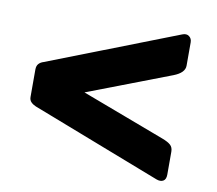

<svg xmlns="http://www.w3.org/2000/svg" viewBox="-60 -661 697 616"><g transform="rotate(10 288.5 -352.5)"><path d="M517.6 -137.3Q517.6 -121.4 508.4 -116.3Q499.3 -111.2 485.9 -116.3L64.4 -279.4Q54.7 -283.5 48.5 -289.8Q42.2 -296.1 42.2 -306.5V-395.7Q42.2 -407.8 48.1 -414.4Q54 -421.1 64.4 -424.2L486.6 -588.6Q499.9 -594 508.9 -587.2Q517.8 -580.5 517.8 -568.2V-492.3Q517.8 -468.9 482 -455.1L210.1 -350.9L481.8 -248.5Q500.9 -241.3 509.2 -233.6Q517.6 -226 517.6 -211.7Z"/></g></svg>

Font: Libre Franklin Thin
Style: Regular
Weight: 100
Designer: Pablo Impallari, Rodrigo Fuenzalida, Nhung Nguyen
Foundry: Impallari Type
Version: Version 3.000